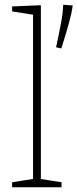

<svg xmlns="http://www.w3.org/2000/svg" viewBox="-20 -788 326 808"><path d="M152 -28 144 -36 239 -21V0H31V-21L126 -36L119 -28V-733L126 -725L31 -740V-761L152 -766ZM238 -584 216 -589Q228 -644 236.5 -689.5Q245 -735 246 -768L286 -765Q282 -734 269.5 -688.5Q257 -643 238 -584Z"/></svg>

Font: Bitter Thin ExtraLight
Style: Regular
Weight: 250
Version: Version 2.002